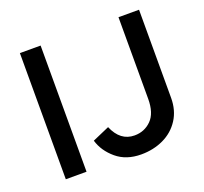

<svg xmlns="http://www.w3.org/2000/svg" viewBox="-123 -844 1063 1001"><g transform="rotate(-20 408.5 -343.5)"><path d="M83 -700H198V0H83ZM289 -139 383 -180Q420 -92 499 -92Q554 -92 592 -130Q630 -168 630 -247V-700H744V-211Q744 -142 711 -91Q678 -40 622 -13.5Q566 13 498 13Q415 13 361 -32.5Q307 -78 289 -139Z"/></g></svg>

Font: Oak Sans SemiBold
Style: Regular
Weight: 600
Designer: Erik Kennedy, Walven
Foundry: Erik Kennedy, Walven
Version: Version 1.000